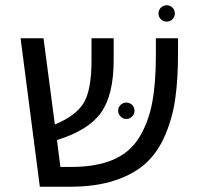

<svg xmlns="http://www.w3.org/2000/svg" viewBox="-20 -708 756 728"><path d="M634 -635Q625 -626 612 -626Q599 -626 590 -635Q581 -644 581 -657Q581 -670 590 -679Q599 -688 612 -688Q625 -688 634 -679Q643 -670 643 -657Q643 -644 634 -635ZM571 -563H655V-506Q655 -410 645 -337Q635 -264 607.5 -198.5Q580 -133 535 -91Q490 -49 417.5 -24.5Q345 0 246 0H131L58 -563H145L188 -236Q268 -269 297.5 -318Q327 -367 327 -480V-563H411V-480Q411 -349 363.5 -281.5Q316 -214 196 -177L209 -75H249Q344 -75 408 -102Q472 -129 507 -185.5Q542 -242 556.5 -316Q571 -390 571 -498ZM428 -288Q428 -301 437 -310Q446 -319 459 -319Q472 -319 481 -310Q490 -301 490 -288Q490 -276 481 -266.5Q472 -257 459 -257Q446 -257 437 -266.5Q428 -276 428 -288Z"/></svg>

Font: FiraGO Book
Style: Regular
Weight: 350
Designer: bBox Type
Foundry: bBox Type GmbH
Version: Version 1.001;PS 001.001;hotconv 1.0.88;makeotf.lib2.5.64775